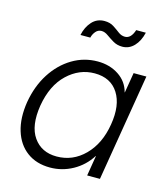

<svg xmlns="http://www.w3.org/2000/svg" viewBox="-109 -799 776 893"><g transform="rotate(15 279.5 -353.0)"><path d="M214.4 9.3Q148.4 9.3 103.3 -24.2Q58.1 -57.6 39.6 -117.9Q21 -178.2 33.7 -257.8Q47.4 -337.4 85.9 -397.5Q124.5 -457.5 180.7 -491.2Q236.8 -524.9 302.7 -524.9Q360.8 -524.9 404.1 -496.3Q447.3 -467.8 460 -418.5H460.9L477.1 -515.6H538.6L453.1 0H391.6L407.7 -97.7H406.7Q375 -47.4 323.7 -19Q272.5 9.3 214.4 9.3ZM231 -48.3Q308.6 -48.3 365.2 -105.2Q421.9 -162.1 437.5 -257.8Q453.6 -353.5 417.2 -410.6Q380.9 -467.8 303.2 -467.8Q229.5 -467.8 171.9 -413.1Q114.3 -358.4 97.2 -257.8Q81.1 -157.2 119.4 -102.8Q157.7 -48.3 231 -48.3ZM393.6 -620.6Q368.7 -620.6 349.4 -632.1Q330.1 -643.6 314.2 -655Q298.3 -666.5 282.7 -666.5Q266.1 -666.5 254.9 -653.3Q243.7 -640.1 239.7 -623H192.4Q200.7 -662.6 224.4 -688.7Q248 -714.8 284.2 -714.8Q310.5 -714.8 328.6 -703.1Q346.7 -691.4 361.6 -679.9Q376.5 -668.5 394 -668.5Q422.9 -668.5 437 -711.9H483.4Q473.6 -669.9 450 -645.3Q426.3 -620.6 393.6 -620.6Z"/></g></svg>

Font: Inter Display Light
Style: Italic
Weight: 300
Italic angle: -9.39999°
Designer: Rasmus Andersson
Foundry: rsms
Version: Version 4.000;git-a52131595